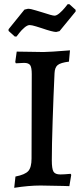

<svg xmlns="http://www.w3.org/2000/svg" viewBox="-20 -888 403 919"><path d="M54 -43Q100 -52 115.5 -69.5Q131 -87 131 -129L132 -533Q132 -565 124.5 -576Q117 -587 95 -587L56 -585L53 -591L60 -641L127 -640Q149 -639 188 -639Q215 -639 315 -647L310 -593Q270 -588 256 -576.5Q242 -565 241 -537Q236 -433 232 -310.5Q228 -188 228 -121Q228 -80 236 -66.5Q244 -53 269 -53Q285 -53 318 -56L321 -51L312 3Q293 3 282 2L174 0Q117 0 48 11ZM21 -740V-748L97 -842L114 -846Q127 -846 152 -838Q177 -830 182 -829Q230 -813 241 -813Q251 -813 265 -825Q279 -837 290 -850.5Q301 -864 304 -868H312L342 -841V-833L265 -739L249 -735Q232 -735 180 -753Q174 -755 153 -761.5Q132 -768 122 -768Q111 -768 97 -756Q83 -744 72.5 -730.5Q62 -717 59 -713H51Z"/></svg>

Font: Alegreya SC Medium
Style: Regular
Weight: 500
Designer: Juan Pablo del Peral
Foundry: Huerta Tipografica
Version: Version 2.007; ttfautohint (v1.6)